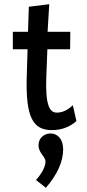

<svg xmlns="http://www.w3.org/2000/svg" viewBox="-20 -607 415 912"><path d="M227 11C269 11 310 -2 343 -32L326 -107C306 -89 282 -72 250 -72C214 -72 195 -111 200 -243L205 -373H313L314 -456H206L214 -587L117 -575L113 -456H41V-373H111L107 -244C101 -45 139 11 227 11ZM198 285C253 221 280 160 280 102C280 54 254 27 220 27C190 27 163 48 163 83C163 121 196 135 196 161C196 184 179 217 151 248Z"/></svg>

Font: Inconsolata Condensed
Style: Bold
Weight: 700
Width: 3
Monospace: yes
Designer: Raph Levien, Cyreal, Brenton Simpson
Foundry: Raph Levien, Cyreal, Google
Version: Version 3.100